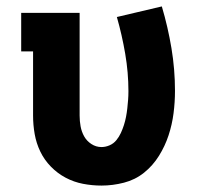

<svg xmlns="http://www.w3.org/2000/svg" viewBox="-20 -570 640 598"><path d="M296 8Q267 8 238.5 2.5Q210 -3 184.5 -16.5Q159 -30 138.5 -51Q118 -72 105.5 -98Q93 -124 88 -152.5Q83 -181 83 -210V-410H46V-530H228V-210Q228 -193 231 -176.5Q234 -160 242 -145.5Q250 -131 264.5 -121.5Q279 -112 296 -112Q309 -112 321.5 -117.5Q334 -123 342.5 -133.5Q351 -144 356.5 -156Q362 -168 366 -180.5Q370 -193 372.5 -206Q375 -219 376.5 -232.5Q378 -246 379 -259Q380 -272 380 -286Q380 -344 370 -402.5Q360 -461 344 -517L484 -550Q503 -486 514 -420Q525 -354 525 -287Q525 -252 520.5 -217Q516 -182 505 -148.5Q494 -115 475 -84.5Q456 -54 428.5 -32Q401 -10 366 -1Q331 8 296 8Z"/></svg>

Font: Iosevka Curly Slab HvEx
Style: Regular
Weight: 900
Width: 7
Monospace: yes
Designer: Belleve Invis
Foundry: Belleve Invis
Version: Version 11.1.0; ttfautohint (v1.8.3)